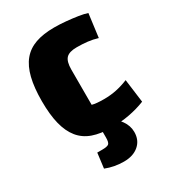

<svg xmlns="http://www.w3.org/2000/svg" viewBox="-170 -608 790 878"><g transform="rotate(-30 225.0 -168.5)"><path d="M254 14Q196 14 155 -0.5Q114 -15 88 -47Q62 -79 49.5 -129Q37 -179 37 -250Q37 -321 49.5 -371.5Q62 -422 88 -453.5Q114 -485 155 -499.5Q196 -514 254 -514Q283 -514 315.5 -511Q348 -508 377 -503.5Q406 -499 423 -493L407 -370Q381 -378 354.5 -381Q328 -384 298 -384Q258 -384 242 -367Q226 -350 226 -308V-122Q246 -116 289 -116Q323 -116 354 -122.5Q385 -129 417 -142L433 -19Q393 -3 347.5 5.5Q302 14 254 14ZM225 177Q174 177 129 159L139 80H165Q192 80 200 73Q208 66 208 41V-21H259Q292 -8 312.5 21Q333 50 333 83Q333 126 303.5 151.5Q274 177 225 177Z"/></g></svg>

Font: Changa ExtraLight
Style: Bold
Weight: 700
Version: Version 3.002; ttfautohint (v1.8.2)